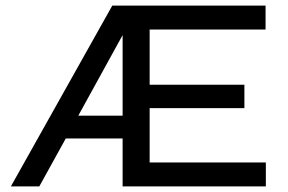

<svg xmlns="http://www.w3.org/2000/svg" viewBox="-20 -669 1034 689"><path d="M517 -281V-86H934V0H420V-172H216L121 0H19L383 -649H933V-563H517V-365H857V-281ZM261 -254H420V-543Z"/></svg>

Font: Syne Med Modified
Style: Regular
Weight: 500
Designer: Lucas Descroix
Foundry: Bonjour Monde
Version: Version 2.200